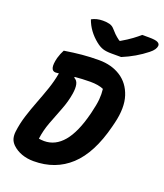

<svg xmlns="http://www.w3.org/2000/svg" viewBox="-171 -1071 1020 1194"><g transform="rotate(20 339.0 -474.5)"><path d="M581 -360Q533 -170 435.5 -80Q338 10 194 10Q151 10 115 -3Q79 -16 53 -41Q35 -59 29.5 -79.5Q24 -100 27 -125Q34 -181 51 -234.5Q68 -288 88.5 -341Q109 -394 127.5 -447.5Q146 -501 156 -557Q140 -555 135 -555Q91 -555 113 -643Q118 -660 123.5 -673.5Q129 -687 136 -700Q198 -710 251.5 -715Q305 -720 363 -720Q446 -720 506 -681.5Q566 -643 590 -569Q614 -495 588 -388ZM178 -133Q186 -132 194.5 -131Q203 -130 213 -130Q287 -130 340.5 -193.5Q394 -257 427 -387L430 -399Q444 -456 447 -491Q450 -526 446 -560Q412 -575 358 -575Q329 -575 304 -573.5Q279 -572 257 -570L254 -565Q275 -555 280.5 -530.5Q286 -506 280 -468Q271 -412 249 -356.5Q227 -301 206 -245Q185 -189 178 -133ZM485 -785H421Q386 -785 364 -792Q342 -799 318 -818Q253 -870 228 -941Q260 -959 302 -959Q328 -959 346.5 -954Q365 -949 378 -934Q390 -920 403 -907Q416 -894 439 -877H445Q488 -902 515.5 -922.5Q543 -943 561 -959H606Q650 -959 665 -950.5Q680 -942 678 -928Q677 -917 668.5 -904Q660 -891 641 -876Q572 -821 485 -785Z"/></g></svg>

Font: Recursive Mn Csl St XBd
Style: Italic
Weight: 800
Italic angle: -15°
Monospace: yes
Version: Version 1.079;hotconv 1.0.112;makeotfexe 2.5.65598; ttfautoh